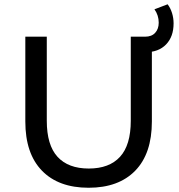

<svg xmlns="http://www.w3.org/2000/svg" viewBox="-20 -872 838 900"><path d="M98.7 -302.4V-700H199.3V-306Q199.3 -192 249.6 -137Q300 -82 396.1 -82Q492.3 -82 542.6 -137Q593 -192 593 -306V-700H691.9V-302.4Q691.9 -152.1 614 -72Q536.1 8.1 395.3 8.1Q254.4 8.1 176.6 -72Q98.7 -152.1 98.7 -302.4ZM642.3 -700H660Q690.9 -700 707.4 -718.2Q724 -736.4 724 -765.7Q724 -800.3 704 -828.4L765.7 -851.9Q779.1 -834.3 786.4 -810.9Q793.7 -787.4 793.7 -762.4Q793.7 -700.1 758.4 -663.6Q723.1 -627 660 -627H642.3Z"/></svg>

Font: iiserrat Thin
Style: Regular
Weight: 100
Designer: Akira Ohta
Foundry: Akira Ohta
Version: Version 1.200;Glyphs 3.3.1 (3343)